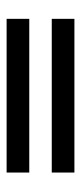

<svg xmlns="http://www.w3.org/2000/svg" viewBox="152 -548 250 595"><g transform="rotate(90 277.5 -251.0)"><path d="M515.2 -356.1V-285.9H38.9V-356.1ZM515.2 -216.2V-146H38.9V-216.2Z"/></g></svg>

Font: Myanmar KatKuu
Style: Regular
Weight: 400
Designer: Khon Soe Zaw Thu
Foundry: MPUA
Version: Version 1.00 September 13, 2016, initial release